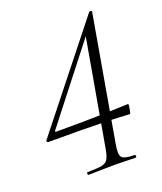

<svg xmlns="http://www.w3.org/2000/svg" viewBox="-121 -712 670 792"><g transform="rotate(-20 214.0 -316.0)"><path d="M132 0Q128 0 128 -6Q128 -12 132 -12Q174 -12 194 -16Q214 -20 222 -35Q230 -50 235 -81L319 -559L340 -572L65 -220Q59 -213 68 -213Q136 -213 188.5 -213.5Q241 -214 287.5 -215.5Q334 -217 384 -219Q386 -219 385.5 -212.5Q385 -206 383.5 -198Q382 -190 380.5 -183.5Q379 -177 377 -177Q331 -180 281 -181.5Q231 -183 169 -183.5Q107 -184 22 -184Q18 -184 16 -187.5Q14 -191 18 -195L363 -630Q365 -633 371 -632Q377 -631 375 -626L280 -81Q272 -38 282 -25Q292 -12 337 -12Q342 -12 342 -6Q342 0 337 0Q319 0 296 -1Q273 -2 246 -2Q213 -2 184 -1Q155 0 132 0Z"/></g></svg>

Font: Cormorant Infant Light
Style: Italic
Weight: 300
Italic angle: -10°
Designer: Christian Thalmann (Catharsis Fonts)
Foundry: Catharsis Fonts
Version: Version 4.001